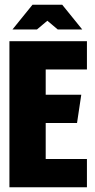

<svg xmlns="http://www.w3.org/2000/svg" viewBox="-20 -795 402 815"><path d="M20 -620H349V-500H174V-393H325L307 -273H174V-120H349V0H20ZM33 -670 118 -775H244L329 -670H225L181 -707L137 -670Z"/></svg>

Font: Smooch Sans Black
Style: Regular
Weight: 900
Designer: Robert E. Leuschke
Foundry: Robert E. Leuschke
Version: Version 1.010; ttfautohint (v1.8.3)